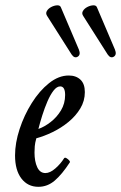

<svg xmlns="http://www.w3.org/2000/svg" viewBox="-20 -707 466 740"><path d="M128 13Q87 13 62.5 -19Q38 -51 38 -108Q38 -156 55.5 -209.5Q73 -263 102.5 -310Q132 -357 169 -386.5Q206 -416 245 -416Q273 -416 290 -400Q307 -384 307 -352Q307 -318 289.5 -289Q272 -260 244 -237Q216 -214 183 -198Q150 -182 120 -174Q115 -156 114 -143.5Q113 -131 113 -119Q113 -85 123.5 -62.5Q134 -40 155 -40Q173 -40 193.5 -58Q214 -76 227 -97Q230 -101 236 -97.5Q242 -94 246.5 -89Q251 -84 249 -81Q219 -35 191 -11Q163 13 128 13ZM128 -210Q151 -218 175 -236.5Q199 -255 215 -281.5Q231 -308 231 -341Q231 -374 212 -374Q199 -374 186.5 -358Q174 -342 163 -316.5Q152 -291 143 -262.5Q134 -234 128 -210ZM284 -516Q292 -496 279.5 -488.5Q267 -481 256 -497L162 -645Q155 -655 160.5 -664.5Q166 -674 177.5 -680Q189 -686 200.5 -686.5Q212 -687 215 -678ZM423 -516Q431 -496 418.5 -488.5Q406 -481 395 -497L301 -645Q294 -655 299.5 -664.5Q305 -674 316.5 -680Q328 -686 339.5 -686.5Q351 -687 354 -678Z"/></svg>

Font: Junicode Two Beta Condensed Medium
Style: Italic
Weight: 500
Width: 3
Italic angle: -9°
Version: Version 1.053; ttfautohint (v1.8.4)